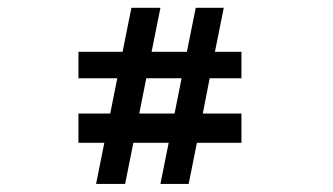

<svg xmlns="http://www.w3.org/2000/svg" viewBox="-20 -458 830 478"><path d="M254.4 -175.3 272 -263.2H175.3V-329.1H285.2L307.1 -438.5H379.4L357.4 -329.1H445.3L467.3 -438.5H537.1L515.1 -329.1H581.1V-263.2H502L484.9 -175.3H581.1V-102.5H470.2L449.7 0H379.4L399.9 -102.5H312L291.5 0H219.2L239.7 -102.5H175.3V-175.3ZM414.6 -175.3 432.1 -263.2H344.2L326.7 -175.3Z"/></svg>

Font: Aeronef
Style: Regular
Weight: 400
Designer: Peter Wiegel - CAT-Fonts Germany
Foundry: CAT-Fonts, Peter Wiegel
Version: Version 0.002